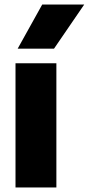

<svg xmlns="http://www.w3.org/2000/svg" viewBox="-20 -828 392 848"><path d="M48.5 0V-548.5H229V0ZM58 -613 166.5 -808H352L218.5 -613Z"/></svg>

Font: Encode Sans Semi Condensed ExBd
Style: Regular
Weight: 800
Width: 4
Designer: Multiple Designers
Foundry: Impallari Type
Version: Version 2.000